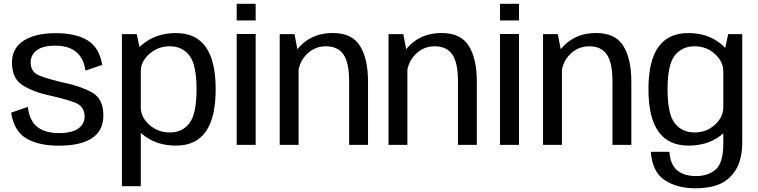

<svg xmlns="http://www.w3.org/2000/svg" viewBox="-20 -775 4055 1027"><path d="M294 4.2Q411.2 4.2 472 -35.9Q532.9 -76 532.9 -158.2Q532.9 -246.8 471.7 -280.7Q410.5 -314.6 320.2 -333Q243.4 -350.4 193.7 -369.5Q144 -388.5 144 -440.4Q144 -481.8 176.8 -506.3Q209.5 -530.8 276.9 -530.8Q347.1 -530.8 387.8 -496.9Q428.5 -463 437 -397.4L526.6 -427.8Q512.2 -519.2 449.4 -558.5Q386.6 -597.7 278.2 -597.7Q168.8 -597.7 106.4 -557.4Q44 -517.1 44 -440.2Q44 -355.6 100.8 -319.3Q157.5 -283 248 -263.6Q327.4 -246 380 -226.7Q432.6 -207.4 432.6 -151Q432.6 -111.6 398.3 -87.3Q363.9 -63 295.5 -63Q222.9 -63 180.2 -95.5Q137.6 -128.1 129 -203.1L39.5 -172.3Q55.2 -73.1 121.1 -34.4Q187 4.2 294 4.2Z M632.2 221H733.1V-491.6L711.3 -592.4H632.2ZM922 3.8Q1028.7 3.8 1081.1 -71.8Q1133.6 -147.3 1133.6 -297.4Q1133.6 -447.8 1081.1 -522.9Q1028.7 -598.1 922 -598.1Q825.1 -598.1 757.2 -549.2Q689.2 -500.3 689.2 -447.7L733.1 -394.5Q733.1 -445.9 778.9 -486.6Q824.8 -527.4 888.2 -527.4Q954.9 -527.4 993.1 -477.9Q1031.3 -428.4 1031.3 -297Q1031.3 -165 993.1 -115.8Q954.9 -66.5 888.2 -66.5Q824.8 -66.5 778.9 -107.3Q733.1 -148 733.1 -200.3L689.2 -146.2Q689.2 -93.5 757.2 -44.9Q825.1 3.8 922 3.8Z M1246.1 0H1347.5V-593H1246.1ZM1246.1 -754.8V-665.6H1347.5V-754.8Z M1476.2 0H1577.1V-477.9L1555.3 -592.4H1476.2ZM1847.6 0H1948.5V-338.8Q1948.5 -460.2 1905.7 -529.3Q1862.9 -598.4 1760.1 -598.4Q1656.5 -598.4 1590.9 -533.9Q1525.2 -469.4 1525.2 -396.7L1573.9 -365.3Q1573.9 -435.3 1617.4 -481.4Q1660.9 -527.4 1723.6 -527.4Q1786.1 -527.4 1816.8 -484.4Q1847.6 -441.4 1847.6 -338.3Z M2058.2 0H2159.1V-477.9L2137.3 -592.4H2058.2ZM2429.6 0H2530.5V-338.8Q2530.5 -460.2 2487.7 -529.3Q2444.9 -598.4 2342.1 -598.4Q2238.5 -598.4 2172.9 -533.9Q2107.2 -469.4 2107.2 -396.7L2155.9 -365.3Q2155.9 -435.3 2199.4 -481.4Q2242.9 -527.4 2305.6 -527.4Q2368.1 -527.4 2398.8 -484.4Q2429.6 -441.4 2429.6 -338.3Z M2654.6 0H2756V-593H2654.6ZM2654.6 -754.8V-665.6H2756V-754.8Z M2884.7 0H2985.6V-477.9L2963.8 -592.4H2884.7ZM3256.1 0H3357V-338.8Q3357 -460.2 3314.2 -529.3Q3271.4 -598.4 3168.6 -598.4Q3065 -598.4 2999.4 -533.9Q2933.7 -469.4 2933.7 -396.7L2982.4 -365.3Q2982.4 -435.3 3025.9 -481.4Q3069.4 -527.4 3132.1 -527.4Q3194.6 -527.4 3225.3 -484.4Q3256.1 -441.4 3256.1 -338.3Z M3699.2 232.1Q3776.2 232.1 3829 209.8Q3881.8 187.4 3916.1 132.6Q3950.3 77.8 3950.3 -17.1V-592.4H3875L3849 -471.3V-7.6Q3849 95.2 3809 131Q3769 166.8 3702.3 166.8Q3662.1 166.8 3630.8 153.8Q3599.6 140.7 3581.9 112.5Q3564.2 84.2 3560.3 37H3461.1Q3468.9 144.4 3535.2 188.3Q3601.6 232.1 3699.2 232.1ZM3662.6 3.8Q3759.4 3.8 3826.4 -44Q3893.5 -91.8 3893.5 -146.2L3848.8 -200.3Q3848.8 -148.4 3803.8 -107.5Q3758.7 -66.5 3695.3 -66.5Q3628.7 -66.5 3589.7 -115.3Q3550.7 -164 3550.7 -297Q3550.7 -429.9 3589.7 -478.6Q3628.7 -527.4 3695.3 -527.4Q3758.7 -527.4 3803.8 -486.6Q3848.8 -445.9 3848.8 -394.5L3892.7 -445.6Q3892.7 -498.2 3825.5 -548.2Q3758.4 -598.1 3661.5 -598.1Q3554.9 -598.1 3501.7 -523.7Q3448.5 -449.2 3448.5 -297.4Q3448.5 -145.9 3502.2 -71Q3555.9 3.8 3662.6 3.8Z"/></svg>

Font: Anybody Thin
Style: Regular
Weight: 100
Designer: Tyler Finck
Foundry: Etcetera Type Company
Version: Version 1.114;gftools[0.9.25]